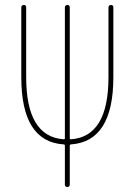

<svg xmlns="http://www.w3.org/2000/svg" viewBox="-20 -750 540 770"><path d="M235.4 -170.9Q65.4 -181.6 65.4 -440.4V-719.7Q65.4 -729.5 75.2 -730Q85 -730.5 85 -719.7V-440.4Q85 -202.1 235.4 -191.4Q240.2 -191.4 240.2 -195.3V-719.7Q240.2 -729.5 250 -730Q259.8 -730.5 259.8 -719.7V-195.3Q259.8 -191.4 264.6 -191.4Q415 -202.1 415 -440.4V-719.7Q415 -729.5 424.8 -730Q434.6 -730.5 434.6 -719.7V-440.4Q434.6 -182.6 264.6 -170.9Q259.8 -170.9 259.8 -165V-9.8Q259.8 0 250 0Q240.2 0 240.2 -9.8V-165Q240.2 -170.9 235.4 -170.9Z"/></svg>

Font: Rounded-X Mgen+ 1m thin
Style: Regular
Weight: 100
Designer: [Source Han Sans]
Ryoko NISHIZUKA  (kana & ideographs); Paul D. Hunt (Latin, Greek & Cyrillic); Wenlong ZHANG  (bopomofo
Version: Version 1.059.20150602